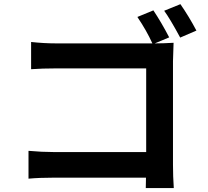

<svg xmlns="http://www.w3.org/2000/svg" viewBox="-20 -866 1017 937"><path d="M728.5 -815.4Q767.6 -756.8 805.7 -683.6L735.4 -654.3H742.2Q777.3 -654.3 827.1 -657.2Q824.2 -586.9 824.2 -567.4V-61.5Q824.2 -4.9 828.1 51.8H691.4Q691.4 43.9 691.9 27.3Q692.4 10.7 692.4 1H244.1Q172.9 1 119.1 5.9V-129.9Q185.5 -124 240.2 -124H693.4V-532.2H252Q186.5 -532.2 131.8 -528.3V-661.1Q195.3 -654.3 251 -654.3H723.6Q695.3 -716.8 650.4 -783.2ZM781.2 -813.5 860.4 -845.7Q902.3 -785.2 938.5 -716.8L859.4 -682.6Q808.6 -776.4 781.2 -813.5Z"/></svg>

Font: Min Sans Bold
Style: Regular
Weight: 700
Designer: Jinseong-Kim, NotoSansCJK, Nunito
Foundry: Jinseong-Kim
Version: Version 1.400;Glyphs 3.1.2 (3151)